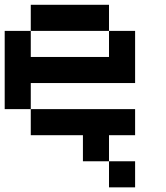

<svg xmlns="http://www.w3.org/2000/svg" viewBox="-20 -576 707 818"><path d="M444.4 -444.4H111.1V-555.6H444.4ZM555.6 222.2H444.4V111.1H555.6ZM333.3 0H111.1V-111.1H555.6V0H444.4V111.1H333.3ZM111.1 -222.2V-111.1H0V-444.4H111.1V-333.3H444.4V-444.4H555.6V-222.2Z"/></svg>

Font: Pixeloid Sans
Style: Regular
Weight: 400
Designer: GGBotNet
Foundry: GGBotNet
Version: 0.5